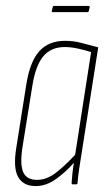

<svg xmlns="http://www.w3.org/2000/svg" viewBox="-20 -623 365 649"><path d="M101 6Q59 6 41.5 -24.5Q24 -55 35 -123L69 -338Q81 -414 112.5 -449.5Q144 -485 200 -485Q230 -485 257 -477.5Q284 -470 312 -463L257 -112Q251 -74 247.5 -51.5Q244 -29 242 -4Q242 0 238 0H225Q222 0 222 -4Q223 -21 225 -39Q227 -57 230 -73Q203 -42 169.5 -18Q136 6 101 6ZM105 -15Q138 -15 169.5 -39.5Q201 -64 234 -100L288 -447Q266 -454 242.5 -459Q219 -464 199 -464Q153 -464 127 -433.5Q101 -403 90 -337L56 -126Q47 -67 58.5 -41Q70 -15 105 -15ZM158 -582Q154 -582 155 -586L158 -598Q159 -603 162 -603H279Q284 -603 283 -598L280 -585Q279 -582 276 -582Z"/></svg>

Font: Sofia Sans Extra Condensed Thin
Style: Italic
Weight: 250
Italic angle: -9°
Version: Version 4.100